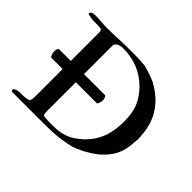

<svg xmlns="http://www.w3.org/2000/svg" viewBox="-110 -635 800 800"><g transform="rotate(45 290.0 -235.5)"><path d="M190.4 -47.4Q190.4 -39.1 191.2 -32.5Q191.9 -25.9 196.3 -23.4Q200.2 -22.5 206.8 -21.7Q213.4 -21 221.2 -20.8Q229 -20.5 237.1 -20.5Q245.1 -20.5 252 -20.5Q275.9 -20.5 294.2 -24.2Q312.5 -27.8 327.1 -34.2Q341.8 -40.5 353.8 -49.1Q365.7 -57.6 377 -66.9Q394.5 -83 408 -101.1Q421.4 -119.1 430.4 -140.4Q439.5 -161.6 444.1 -186.8Q448.7 -211.9 448.7 -242.7Q448.7 -265.6 445.8 -285.4Q442.9 -305.2 436.3 -322.8Q429.7 -340.3 418.9 -356.4Q408.2 -372.6 393.1 -388.7Q376 -406.2 356.7 -419.2Q337.4 -432.1 316.7 -440.2Q295.9 -448.2 274.4 -452.1Q252.9 -456.1 232.4 -456.1Q219.7 -456.1 209.2 -452.9Q198.7 -449.7 190.4 -437.5V-264.2H314.5Q318.4 -264.2 321 -256.8Q323.7 -249.5 323.7 -242.7Q323.7 -240.2 323 -235.8Q322.3 -231.4 320.8 -227.1Q319.3 -222.7 317.6 -219.5Q315.9 -216.3 314.5 -216.3H190.4ZM45.9 -216.3Q44.4 -216.3 42.5 -219Q40.5 -221.7 39.1 -225.6Q37.6 -229.5 36.6 -234.1Q35.6 -238.8 35.6 -242.7Q35.6 -252.4 38.3 -258.3Q41 -264.2 43.9 -264.2H112.8V-430.2Q112.8 -446.3 104 -447.8Q89.4 -449.2 67.9 -449.2Q57.1 -449.2 48.1 -450.4Q39.1 -451.7 30.8 -453.6Q25.4 -455.1 25.4 -459.5Q28.8 -467.3 36.1 -469.2Q43.5 -471.2 50.8 -471.2Q67.9 -471.2 86.9 -469.5Q106 -467.8 119.1 -467.8Q151.9 -467.8 186.3 -469.5Q220.7 -471.2 263.7 -471.2Q284.7 -471.2 304.4 -470.7Q324.2 -470.2 344.2 -467.8Q350.1 -466.8 360.6 -463.6Q371.1 -460.4 382.6 -456.5Q394 -452.6 404.1 -448.5Q414.1 -444.3 418.5 -441.9Q479 -408.7 510.3 -356.7Q541.5 -304.7 541.5 -228Q540 -207.5 537.8 -188.5Q535.6 -169.4 529.1 -150.6Q522.5 -131.8 509.3 -112.8Q496.1 -93.8 472.7 -72.8Q459.5 -62 444.8 -52.7Q430.2 -43.5 416.3 -36.1Q402.3 -28.8 390.1 -23.7Q377.9 -18.6 369.6 -16.1Q345.7 -10.3 323.7 -6.8Q301.8 -3.4 280 -2Q258.3 -0.5 236.1 -0.2Q213.9 0 189.5 0H32.2Q25.4 -1.5 25.4 -8.3Q25.4 -11.7 29.3 -14.2Q33.2 -16.6 37.8 -18.1Q42.5 -19.5 46.9 -20.3Q51.3 -21 52.7 -21H63.5Q69.3 -21 75.9 -21.5Q82.5 -22 88.9 -22.7Q95.2 -23.4 100.1 -24.4Q105 -25.4 106.9 -26.9Q112.8 -33.2 112.8 -56.6V-216.3Z"/></g></svg>

Font: IM FELL French Canon SC
Style: Regular
Weight: 400
Designer: Igino Marini
Foundry: Igino Marini
Version: 3.00